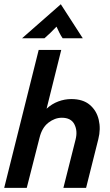

<svg xmlns="http://www.w3.org/2000/svg" viewBox="-21 -908 530 928"><path d="M-0.7 0 166 -666.7H275L204.2 -382.6Q229.9 -406.2 260.8 -417.7Q291.7 -429.2 323.6 -429.2Q379.9 -429.2 412.8 -401.4Q445.8 -373.6 456.2 -329.2Q466.7 -284.7 454.2 -235.4L395.1 0H285.4L344.4 -234Q354.9 -275.7 338.5 -307.3Q322.2 -338.9 277.8 -338.9Q243.8 -338.9 212.8 -314.9Q181.9 -291 170.1 -242.4L108.3 0ZM85.4 -722.9 272.9 -887.5 379.2 -722.9H281.9Q272.9 -736.1 266.3 -749.3Q259.7 -762.5 252.1 -779.2Q236.1 -762.5 222.6 -749.3Q209 -736.1 193.8 -722.9Z"/></svg>

Font: Afacad SemiBold
Style: Italic
Weight: 600
Italic angle: -14°
Designer: Kristian Moeller
Foundry: Dicotype
Version: Version 1.000